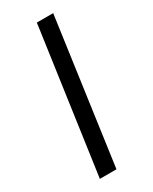

<svg xmlns="http://www.w3.org/2000/svg" viewBox="-147 -571 487 611"><g transform="rotate(-30 96.5 -265.5)"><path d="M29 0 104 -531H164L90 0Z"/></g></svg>

Font: Plus Jakarta Sans Light
Style: Italic
Weight: 300
Italic angle: -8°
Designer: Gumpita Rahayu
Foundry: Tokotype
Version: Version 2.071; ttfautohint (v1.8.4.7-5d5b);gftools[0.9.29]